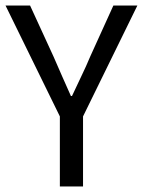

<svg xmlns="http://www.w3.org/2000/svg" viewBox="-21 -676 518 696"><path d="M196 0V-254L-1 -656H88L173 -471Q189 -435 204 -400Q219 -365 236 -328H240Q257 -365 274 -400Q291 -435 306 -471L390 -656H477L280 -254V0Z"/></svg>

Font: Pinyin1712
Style: Regular
Weight: 400
Version: Version 1